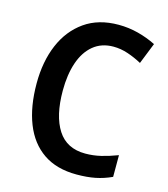

<svg xmlns="http://www.w3.org/2000/svg" viewBox="-110 -810 792 906"><g transform="rotate(15 286.5 -357.0)"><path d="M361 -618Q303 -618 263 -585Q223 -552 203 -493Q183 -434 183 -356Q183 -233 227 -164.5Q271 -96 362 -96Q401 -96 438.5 -105Q476 -114 518 -130V-24Q479 -6 439 2Q399 10 348 10Q250 10 185 -34.5Q120 -79 87.5 -161.5Q55 -244 55 -357Q55 -464 90 -546.5Q125 -629 192.5 -676.5Q260 -724 358 -724Q407 -724 453.5 -712Q500 -700 542 -679L501 -576Q468 -594 432.5 -606Q397 -618 361 -618Z"/></g></svg>

Font: Noto Sans Telugu SemiCondensed SemiBold
Style: Regular
Weight: 600
Width: 4
Designer: Jelle Bosma - Monotype Design Team
Foundry: Monotype Imaging Inc.
Version: Version 2.005; ttfautohint (v1.8.4.7-5d5b)